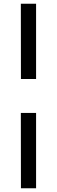

<svg xmlns="http://www.w3.org/2000/svg" viewBox="-20 -846 304 1027"><path d="M92 -423.5 91.5 -826H173V-423.5ZM92 161 91.5 -242H173V161Z"/></svg>

Font: Public Sans Thin Medium
Style: Regular
Weight: 500
Version: Version 2.001